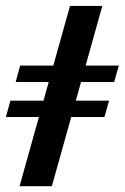

<svg xmlns="http://www.w3.org/2000/svg" viewBox="-26 -643 430 663"><path d="M215.7 -622.5H327.3L153.1 0H41.5ZM43.5 -416.4H384.3L368.2 -359.9H28.1ZM10 -295.4H350.5L334.8 -238.9H-5.7Z"/></svg>

Font: Playfair Micro SmCond SmLight
Style: Italic
Weight: 360
Width: 4
Italic angle: -15.6°
Designer: Claus Eggers Sørensen
Foundry: Claus Eggers Sørensen
Version: Version 2.203;Glyphs 3.3 (3326)